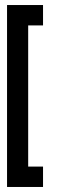

<svg xmlns="http://www.w3.org/2000/svg" viewBox="-20 -743 283 763"><path d="M8 0V-723H151V-642H92V-81H151V0Z"/></svg>

Font: Jura
Style: Bold
Weight: 700
Designer: Ed Merritt
Foundry: Ten by Twenty
Version: Version 1.007